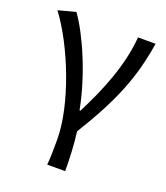

<svg xmlns="http://www.w3.org/2000/svg" viewBox="-139 -652 817 946"><g transform="rotate(20 270.0 -179.0)"><path d="M220 199H314C314 137 311 60 302 -5C436 -223 489 -360 518 -543H426C414 -392 353 -244 283 -107H278C246 -277 166 -462 98 -557L7 -533C116 -389 224 -116 224 65C224 125 224 150 220 199Z"/></g></svg>

Font: Noto Sans Mono CJK SC Regular
Style: Regular
Weight: 400
Designer: Ryoko NISHIZUKA (kana & ideographs); Paul D. Hunt (Latin, Greek & Cyrillic); Wenlong ZHANG (bopomofo); Sandoll Communica
Foundry: Adobe Systems Incorporated
Version: Version 1.005;PS 1.005;hotconv 1.0.96;makeotf.lib2.5.65012